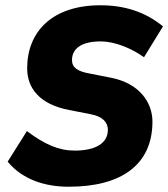

<svg xmlns="http://www.w3.org/2000/svg" viewBox="-20 -698 638 728"><path d="M241 10C441 10 558 -74 558 -237C558 -310 508 -382 402 -403L321 -419C274 -427 253 -442 253 -470C253 -514 289 -541 362 -541C414 -541 477 -516 526 -481L598 -598C530 -654 450 -678 361 -678C177 -678 83 -577 83 -439C83 -363 131 -302 242 -281L323 -265C370 -257 389 -233 389 -206C389 -155 343 -127 263 -127C203 -127 150 -150 82 -201L9 -85C65 -18 148 10 241 10Z"/></svg>

Font: Celebes ExtraBold
Style: Italic
Weight: 800
Italic angle: -10°
Designer: Anugrah Pasau
Foundry: Lafontype
Version: Version 1.000